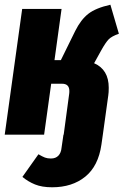

<svg xmlns="http://www.w3.org/2000/svg" viewBox="-23 -571 524 814"><path d="M438 -199Q438 -178 436 -166L413 0L407 42Q394 133 338.5 178Q283 223 198 223Q155 223 125.5 211Q96 199 72 179L140 83Q157 93 167.5 97Q178 101 193 101Q213 101 224.5 89Q236 77 238 55L246 0H247L270 -171Q271 -176 271 -185Q271 -216 240 -216H194L164 0H-3L71 -533H238L208 -316H235L296 -440Q320 -488 351.5 -512.5Q383 -537 445 -551L481 -428Q450 -417 437.5 -404Q425 -391 407 -359L376 -303Q438 -276 438 -199Z"/></svg>

Font: Fira Sans Extra Condensed ExtraBold
Style: Italic
Weight: 800
Width: 3
Italic angle: -8°
Designer: Carrois Corporate & Edenspiekermann AG
Foundry: Carrois Corporate GbR & Edenspiekermann AG
Version: Version 4.203